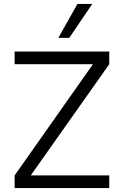

<svg xmlns="http://www.w3.org/2000/svg" viewBox="-20 -964 648 984"><path d="M540 -700V-635L139 -67V-65H540V0H55V-65L455 -633V-635H55V-700ZM279 -770 377 -944H453L335 -770Z"/></svg>

Font: Lopes Sans Light
Style: Regular
Weight: 300
Designer: Gabriel Lam, Diego Maldonado
Foundry: TypeRant, Foresti Design
Version: Version 4.000